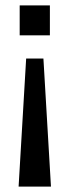

<svg xmlns="http://www.w3.org/2000/svg" viewBox="-20 -512 258 712"><path d="M49 180 77 -295H141L169 180ZM53 -381V-492H165V-381Z"/></svg>

Font: Nunito Sans 10pt Condensed SemiBold
Style: Regular
Weight: 600
Width: 3
Designer: Vernon Adams
Foundry: Vernon Adams
Version: Version 3.101;gftools[0.9.27]